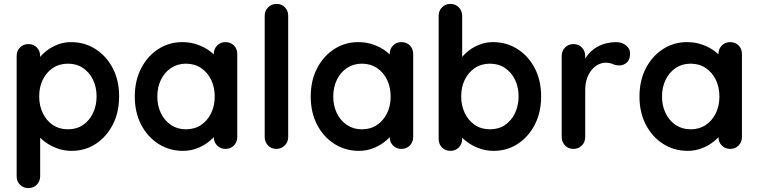

<svg xmlns="http://www.w3.org/2000/svg" viewBox="-20 -760 3872 980"><path d="M342 -545Q412 -545 467.5 -509.5Q523 -474 555.5 -412Q588 -350 588 -268Q588 -186 555.5 -123.5Q523 -61 468.5 -25.5Q414 10 346 10Q306 10 271 -3Q236 -16 209.5 -36Q183 -56 168.5 -76.5Q154 -97 154 -111L185 -124V139Q185 165 168 182.5Q151 200 125 200Q99 200 82 183Q65 166 65 139V-474Q65 -500 82 -517.5Q99 -535 125 -535Q151 -535 168 -517.5Q185 -500 185 -474V-425L168 -434Q168 -447 182 -465.5Q196 -484 220 -502.5Q244 -521 275.5 -533Q307 -545 342 -545ZM327 -435Q283 -435 250 -413Q217 -391 198.5 -353.5Q180 -316 180 -268Q180 -221 198.5 -182.5Q217 -144 250 -122Q283 -100 327 -100Q371 -100 403.5 -122Q436 -144 454.5 -182.5Q473 -221 473 -268Q473 -316 454.5 -353.5Q436 -391 403.5 -413Q371 -435 327 -435Z M1131 -545Q1157 -545 1174 -528Q1191 -511 1191 -484V-61Q1191 -35 1174 -17.5Q1157 0 1131 0Q1105 0 1088 -17.5Q1071 -35 1071 -61V-110L1093 -101Q1093 -88 1079 -69.5Q1065 -51 1041 -33Q1017 -15 984.5 -2.5Q952 10 914 10Q845 10 789 -25.5Q733 -61 700.5 -123.5Q668 -186 668 -267Q668 -349 700.5 -411.5Q733 -474 788 -509.5Q843 -545 910 -545Q953 -545 989 -532Q1025 -519 1051.5 -499Q1078 -479 1092.5 -458.5Q1107 -438 1107 -424L1071 -411V-484Q1071 -510 1088 -527.5Q1105 -545 1131 -545ZM929 -100Q973 -100 1006 -122Q1039 -144 1057.5 -182Q1076 -220 1076 -267Q1076 -315 1057.5 -353Q1039 -391 1006 -413Q973 -435 929 -435Q886 -435 853 -413Q820 -391 801.5 -353Q783 -315 783 -267Q783 -220 801.5 -182Q820 -144 853 -122Q886 -100 929 -100Z M1451 -61Q1451 -35 1433.5 -17.5Q1416 0 1390 0Q1365 0 1348 -17.5Q1331 -35 1331 -61V-679Q1331 -705 1348.5 -722.5Q1366 -740 1392 -740Q1418 -740 1434.5 -722.5Q1451 -705 1451 -679Z M2029 -545Q2055 -545 2072 -528Q2089 -511 2089 -484V-61Q2089 -35 2072 -17.5Q2055 0 2029 0Q2003 0 1986 -17.5Q1969 -35 1969 -61V-110L1991 -101Q1991 -88 1977 -69.5Q1963 -51 1939 -33Q1915 -15 1882.5 -2.5Q1850 10 1812 10Q1743 10 1687 -25.5Q1631 -61 1598.5 -123.5Q1566 -186 1566 -267Q1566 -349 1598.5 -411.5Q1631 -474 1686 -509.5Q1741 -545 1808 -545Q1851 -545 1887 -532Q1923 -519 1949.5 -499Q1976 -479 1990.5 -458.5Q2005 -438 2005 -424L1969 -411V-484Q1969 -510 1986 -527.5Q2003 -545 2029 -545ZM1827 -100Q1871 -100 1904 -122Q1937 -144 1955.5 -182Q1974 -220 1974 -267Q1974 -315 1955.5 -353Q1937 -391 1904 -413Q1871 -435 1827 -435Q1784 -435 1751 -413Q1718 -391 1699.5 -353Q1681 -315 1681 -267Q1681 -220 1699.5 -182Q1718 -144 1751 -122Q1784 -100 1827 -100Z M2496 -545Q2566 -545 2621.5 -509.5Q2677 -474 2709.5 -412Q2742 -350 2742 -268Q2742 -186 2709.5 -123.5Q2677 -61 2622.5 -25.5Q2568 10 2500 10Q2460 10 2425 -3Q2390 -16 2363.5 -36Q2337 -56 2322.5 -76.5Q2308 -97 2308 -111L2339 -124V-51Q2339 -25 2322 -7.5Q2305 10 2279 10Q2253 10 2236 -7Q2219 -24 2219 -51V-679Q2219 -705 2236 -722.5Q2253 -740 2279 -740Q2305 -740 2322 -722.5Q2339 -705 2339 -679V-425L2322 -434Q2322 -447 2336 -465.5Q2350 -484 2374 -502.5Q2398 -521 2429.5 -533Q2461 -545 2496 -545ZM2481 -435Q2437 -435 2404 -413Q2371 -391 2352.5 -353.5Q2334 -316 2334 -268Q2334 -221 2352.5 -182.5Q2371 -144 2404 -122Q2437 -100 2481 -100Q2525 -100 2557.5 -122Q2590 -144 2608.5 -182.5Q2627 -221 2627 -268Q2627 -316 2608.5 -353.5Q2590 -391 2557.5 -413Q2525 -435 2481 -435Z M2907 0Q2881 0 2864 -17.5Q2847 -35 2847 -61V-474Q2847 -500 2864 -517.5Q2881 -535 2907 -535Q2933 -535 2950 -517.5Q2967 -500 2967 -474V-380L2960 -447Q2971 -471 2988.5 -489.5Q3006 -508 3028 -520.5Q3050 -533 3075 -539Q3100 -545 3125 -545Q3155 -545 3175.5 -528Q3196 -511 3196 -488Q3196 -455 3179 -440.5Q3162 -426 3142 -426Q3123 -426 3107.5 -433Q3092 -440 3072 -440Q3054 -440 3035.5 -431.5Q3017 -423 3001.5 -405Q2986 -387 2976.5 -360.5Q2967 -334 2967 -298V-61Q2967 -35 2950 -17.5Q2933 0 2907 0Z M3707 -545Q3733 -545 3750 -528Q3767 -511 3767 -484V-61Q3767 -35 3750 -17.5Q3733 0 3707 0Q3681 0 3664 -17.5Q3647 -35 3647 -61V-110L3669 -101Q3669 -88 3655 -69.5Q3641 -51 3617 -33Q3593 -15 3560.5 -2.5Q3528 10 3490 10Q3421 10 3365 -25.5Q3309 -61 3276.5 -123.5Q3244 -186 3244 -267Q3244 -349 3276.5 -411.5Q3309 -474 3364 -509.5Q3419 -545 3486 -545Q3529 -545 3565 -532Q3601 -519 3627.5 -499Q3654 -479 3668.5 -458.5Q3683 -438 3683 -424L3647 -411V-484Q3647 -510 3664 -527.5Q3681 -545 3707 -545ZM3505 -100Q3549 -100 3582 -122Q3615 -144 3633.5 -182Q3652 -220 3652 -267Q3652 -315 3633.5 -353Q3615 -391 3582 -413Q3549 -435 3505 -435Q3462 -435 3429 -413Q3396 -391 3377.5 -353Q3359 -315 3359 -267Q3359 -220 3377.5 -182Q3396 -144 3429 -122Q3462 -100 3505 -100Z"/></svg>

Font: zvoove
Style: Bold
Weight: 700
Designer: Vernon Adams (Nunito) & Andrew Paglinawan (Quicksand)
Foundry: zvoove
Version: Version 3.006